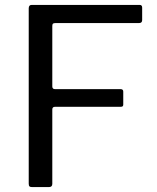

<svg xmlns="http://www.w3.org/2000/svg" viewBox="-20 -762 641 782"><path d="M109 -742H549Q559 -742 559 -731V-680Q559 -668 546 -668H206Q198 -668 195.5 -665.5Q193 -663 193 -656V-410Q193 -399 204 -399H471Q482 -399 482 -389V-336Q482 -331 479.5 -329Q477 -327 471 -327H204Q193 -327 193 -316V-13Q193 0 179 0H111Q103 0 100 -3Q97 -6 97 -14V-728Q97 -742 109 -742Z"/></svg>

Font: n
Style: Regular
Weight: 400
Designer: Pablo Impallari, Rodrigo Fuenzalida
Foundry: Impallari Type
Version: Version 1.002; ttfautohint (v1.5)